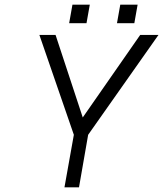

<svg xmlns="http://www.w3.org/2000/svg" viewBox="-20 -799 696 819"><path d="M493 -779H567L553 -700H479ZM289 -779H363L349 -700H275ZM295 -224 148 -650H217L333 -298L578 -650H656L356 -224L317 0H255Z"/></svg>

Font: Overused Grotesk Book
Style: Italic
Weight: 350
Italic angle: -10°
Version: Version 0.003